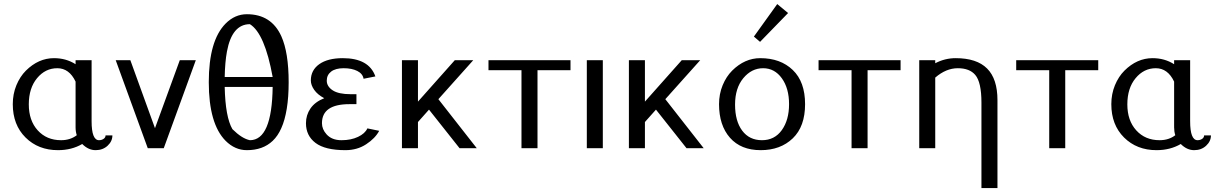

<svg xmlns="http://www.w3.org/2000/svg" viewBox="-20 -741 6082 960"><path d="M43.9 0ZM438 -439.9V-134.8Q438 -40 475.1 -40Q487.8 -40 497.8 -46.6Q507.8 -53.2 507.8 -64H542Q542 -34.7 518.1 -12.5Q494.1 9.8 458 9.8Q421.9 9.8 391.1 -21Q338.4 9.8 270 9.8Q171.4 9.8 107.7 -53.5Q43.9 -116.7 43.9 -220.2Q43.9 -271 62 -314.9Q80.1 -358.4 109.4 -387.7Q172.4 -450.2 250 -450.2Q310.5 -450.2 357.9 -419.9V-439.9ZM357.9 -333Q326.2 -399.9 266.4 -399.9Q206.5 -399.9 165.3 -350.1Q124 -300.3 124 -219.2Q124 -138.2 168.7 -89.1Q213.4 -40 285.2 -40Q331.5 -40 363.8 -64.9Q357.9 -83 357.9 -104Z M558.6 0ZM798.8 0H718.8L558.6 -439.9H631.8L754.9 -100.1L878.9 -439.9H959Z M1423.3 -330.1Q1423.3 -254.9 1413.8 -197.3Q1404.3 -139.6 1386.7 -100.6Q1369.6 -61.5 1343.3 -36.6Q1294.4 9.8 1214.4 9.8Q1154.8 9.8 1107.9 -37.1Q1023.9 -122.1 1023.9 -330.1Q1023.9 -538.1 1107.9 -623Q1154.3 -669.9 1214.4 -669.9Q1336.9 -669.9 1386.7 -559.6Q1423.3 -478 1423.3 -330.1ZM1343.3 -306.2H1103.5Q1106.9 -155.3 1142.1 -95.2Q1189.9 -47.9 1229.5 -40Q1339.8 -40 1343.3 -306.2ZM1103.5 -356H1343.3Q1303.7 -574.2 1229.5 -620.1Q1140.1 -620.1 1114.7 -483.4Q1105 -430.7 1103.5 -356Z M1509.8 0ZM1509.8 0ZM1816.9 -99.1 1876 -86.9Q1856 -49.3 1811 -19.8Q1766.1 9.8 1707 9.8Q1605.5 9.8 1557.6 -26.4Q1509.8 -62.5 1509.8 -125Q1509.8 -165.5 1532.2 -198.5Q1554.7 -231.4 1601.1 -250Q1567.9 -267.6 1551 -291.7Q1534.2 -315.9 1534.2 -338.9Q1534.2 -390.1 1576.4 -420.2Q1618.7 -450.2 1693.8 -450.2Q1824.7 -450.2 1856.9 -358.9L1797.9 -347.2Q1793.5 -372.6 1766.4 -386.2Q1739.3 -399.9 1698.5 -399.9Q1657.7 -399.9 1635.7 -383.1Q1613.8 -366.2 1613.8 -337.6Q1613.8 -309.1 1643.1 -289.6Q1672.4 -270 1733.9 -270H1762.2V-220.2H1727.1Q1589.8 -220.2 1589.8 -125Q1589.8 -94.7 1612.8 -69.3Q1639.2 -40 1687 -40Q1687.5 -40 1688 -40Q1734.9 -40 1770 -56.6Q1805.2 -73.2 1816.9 -99.1Z M1989.7 0ZM2069.8 -130.9V0H1989.7V-439.9H2069.8V-232.9L2253.9 -439.9H2346.2L2171.9 -245.1L2363.8 0H2277.8L2125 -192.9Z M2422.4 0ZM2667.5 -390.1V0H2587.4V-390.1H2422.4V-439.9H2832.5V-390.1Z M2914.1 0ZM2914.1 -439.9H2994.1V0H2914.1Z M3124.5 0ZM3204.6 -130.9V0H3124.5V-439.9H3204.6V-232.9L3388.7 -439.9H3481L3306.6 -245.1L3498.5 0H3412.6L3259.8 -192.9Z M3575.2 0ZM3749.5 -531.7ZM3749.5 -531.7ZM3866.2 -720.7 3920.4 -675.8 3780.3 -531.7 3749.5 -558.1ZM3575.2 0ZM3889.2 -90.6Q3925.3 -141.1 3925.3 -220.2Q3925.3 -299.3 3889.2 -349.6Q3853 -399.9 3795.4 -399.9Q3737.8 -399.9 3696.5 -350.1Q3655.3 -300.3 3655.3 -218Q3655.3 -135.7 3690.9 -87.9Q3726.6 -40 3789.8 -40Q3853 -40 3889.2 -90.6ZM3575.2 -220.2Q3575.2 -271 3593.3 -314.9Q3611.3 -358.4 3640.6 -387.7Q3703.6 -450.2 3781.2 -450.2Q3882.3 -450.2 3943.8 -391.1Q4005.4 -332 4005.4 -220.2Q4005.4 -108.4 3943.8 -49.3Q3882.3 9.8 3783.4 9.8Q3684.6 9.8 3629.9 -52.2Q3575.2 -114.3 3575.2 -220.2Z M4072.8 0ZM4317.9 -390.1V0H4237.8V-390.1H4072.8V-439.9H4482.9V-390.1Z M4576.2 0ZM4656.2 -353V0H4576.2V-439.9H4656.2V-424.8Q4704.6 -450.2 4758.3 -450.2Q4863.8 -450.2 4915.5 -398.4Q4967.3 -346.7 4967.3 -240.2V199.2H4887.2V-228Q4887.2 -330.6 4856 -366.7Q4827.6 -399.9 4769 -399.9Q4710.4 -399.9 4656.2 -353Z M5061 0ZM5306.2 -390.1V0H5226.1V-390.1H5061V-439.9H5471.2V-390.1Z M5536.6 0ZM5930.7 -439.9V-134.8Q5930.7 -40 5967.8 -40Q5980.5 -40 5990.5 -46.6Q6000.5 -53.2 6000.5 -64H6034.7Q6034.7 -34.7 6010.7 -12.5Q5986.8 9.8 5950.7 9.8Q5914.6 9.8 5883.8 -21Q5831.1 9.8 5762.7 9.8Q5664.1 9.8 5600.3 -53.5Q5536.6 -116.7 5536.6 -220.2Q5536.6 -271 5554.7 -314.9Q5572.8 -358.4 5602.1 -387.7Q5665 -450.2 5742.7 -450.2Q5803.2 -450.2 5850.6 -419.9V-439.9ZM5850.6 -333Q5818.8 -399.9 5759 -399.9Q5699.2 -399.9 5658 -350.1Q5616.7 -300.3 5616.7 -219.2Q5616.7 -138.2 5661.4 -89.1Q5706.1 -40 5777.8 -40Q5824.2 -40 5856.4 -64.9Q5850.6 -83 5850.6 -104Z"/></svg>

Font: Pfennig
Style: Medium
Weight: 500
Version: Version 20120410 ; ttfautohint (v0.8)